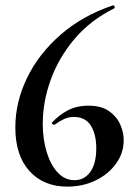

<svg xmlns="http://www.w3.org/2000/svg" viewBox="-20 -681 505 714"><path d="M309 -288Q356 -288 384.5 -268.5Q413 -249 426.5 -219.5Q440 -190 440 -159Q440 -112 411.5 -72.5Q383 -33 335.5 -10Q288 13 230 13Q142 13 89.5 -45Q37 -103 37 -207Q37 -301 80.5 -391Q124 -481 205.5 -552Q287 -623 400 -661Q404 -662 406 -657Q408 -652 405 -650Q316 -606 257 -536Q198 -466 168.5 -384Q139 -302 139 -221Q139 -164 153.5 -116Q168 -68 194.5 -39.5Q221 -11 257 -11Q294 -11 316 -42Q338 -73 338 -130Q338 -181 318 -213.5Q298 -246 255 -246Q236 -246 220 -239Q204 -232 184 -218Q181 -215 176.5 -218.5Q172 -222 173 -225Q199 -253 232 -270.5Q265 -288 309 -288Z"/></svg>

Font: Cormorant Garamond Light
Style: Regular
Weight: 300
Designer: Christian Thalmann (Catharsis Fonts)
Foundry: Catharsis Fonts
Version: Version 4.001